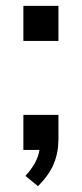

<svg xmlns="http://www.w3.org/2000/svg" viewBox="-20 -513 280 657"><path d="M60 -493H180V-373H60ZM60 -120H180V-38Q180 9 164 47.5Q148 86 110 124L67 89Q109 43 115 0H60Z"/></svg>

Font: Muli SemiBold
Style: Regular
Weight: 600
Designer: Vernon Adams
Foundry: Vernon Adams
Version: Version 2.000